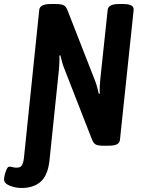

<svg xmlns="http://www.w3.org/2000/svg" viewBox="-91 -722 701 954"><path d="M17 212Q-15 212 -43 200.5Q-71 189 -71 169Q-71 162 -67.5 147Q-64 132 -58 119Q-52 106 -44 106Q-37 106 -29 108.5Q-21 111 -7 111Q10 111 17.5 100Q25 89 28 62L104 -673Q107 -702 161 -702H186Q213 -702 225 -696Q237 -690 244 -672L382 -319Q387 -307 391.5 -289.5Q396 -272 400 -256L405 -257Q403 -286 407 -325L444 -673Q447 -702 500 -702H522Q576 -702 573 -672L505 -27Q503 -12 490 -5Q477 2 448 2H421Q395 2 384 -4.5Q373 -11 366 -29L227 -385Q222 -397 217.5 -414Q213 -431 209 -447L204 -446Q205 -430 204 -412.5Q203 -395 202 -378L155 74Q147 149 111.5 180.5Q76 212 17 212Z"/></svg>

Font: Asap Condensed Condensed SemiBold
Style: Italic
Weight: 600
Width: 3
Italic angle: -6°
Designer: Pablo Cosgaya
Foundry: Omnibus-Type
Version: Version 3.001; ttfautohint (v1.8.4.7-5d5b)